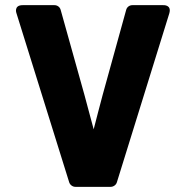

<svg xmlns="http://www.w3.org/2000/svg" viewBox="-20 -699 722 744"><path d="M248 7C251 17 261 25 272 25H409C419 25 430 18 433 7L636 -647C646 -681 614 -679 612 -679H493C482 -679 472 -672 469 -661L378 -332C365 -285 355 -243 343 -198C331 -241 320 -285 307 -332L215 -661C212 -672 202 -679 191 -679H68C33 -679 43 -649 44 -647Z"/></svg>

Font: Falling Sky
Style: Blk
Weight: 900
Designer: Paul D. Hunt
Foundry: Adobe Systems Incorporated
Version: Version 1.02